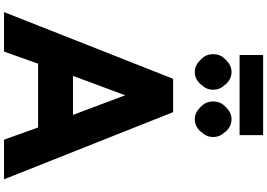

<svg xmlns="http://www.w3.org/2000/svg" viewBox="-202 -1086 1295 930"><g transform="rotate(90 445.0 -620.5)"><path d="M441 -580 536 -327H347ZM362 -812 360 -809 38 7H228L230 5L288 -158H597L655 4L658 7H848L524 -809L522 -812ZM265 -1063C250 -1048 242 -1030 242 -1006C242 -982 250 -964 265 -949L272 -942C287 -927 306 -917 328 -917C350 -917 369 -926 384 -941L390 -948V-949C405 -964 414 -982 414 -1006C414 -1030 405 -1048 390 -1063V-1064L384 -1071C369 -1086 350 -1095 328 -1095C306 -1095 287 -1085 272 -1070ZM494 -1063C479 -1048 471 -1030 471 -1006C471 -982 479 -964 494 -949L501 -942C516 -927 535 -917 557 -917C579 -917 598 -926 613 -941L619 -948V-949C634 -964 643 -982 643 -1006C643 -1030 634 -1048 619 -1063V-1064L613 -1071C598 -1086 579 -1095 557 -1095C535 -1095 516 -1085 501 -1070ZM246 -1135 247 -1134H633L634 -1135V-1247L633 -1248H247L246 -1247ZM384 -942V-941ZM384 -1071V-1070ZM613 -942V-941ZM613 -1071V-1070Z"/></g></svg>

Font: Hussar Woodtype
Style: SeBd
Weight: 900
Foundry: Cannot Into Space Fonts
Version: Version 1.07